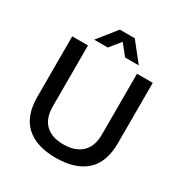

<svg xmlns="http://www.w3.org/2000/svg" viewBox="-199 -1018 1125 1181"><g transform="rotate(30 364.0 -428.0)"><path d="M205.1 -735.8 311 -868.2H417L522 -735.8H424.8L363.8 -812L301.8 -735.8ZM361.8 12.2Q225.6 12.2 151.9 -54.4Q78.1 -121.1 78.1 -256.8V-686H189.9V-253.9Q189.9 -169.4 234.6 -126.2Q279.3 -83 361.8 -83Q445.8 -83 491.9 -126.5Q538.1 -169.9 538.1 -253.9V-686H649.9V-256.8Q649.9 -121.1 575.2 -54.4Q500.5 12.2 361.8 12.2Z"/></g></svg>

Font: Archivo Medium
Style: Regular
Weight: 500
Designer: Hector Gatti
Foundry: Omnibus-Type
Version: Version 2.001